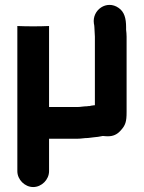

<svg xmlns="http://www.w3.org/2000/svg" viewBox="-20 -570 580 775"><path d="M50 -460V-85L178 -139V-465L146 -464C134 -464 50 -464 50 -460ZM178 121V-10H292C308 -10 320 -13 335 -13C344 -14 353 -15 360 -16C366 -16 386 -19 394 -21H397C404 -20 411 -20 417 -20C436 -20 452 -27 465 -41C487 -64 491 -79 491 -118V-422C491 -432 490 -441 489 -450V-460C489 -496 482 -522 459 -538C411 -572 351 -530 359 -475C360 -470 361 -465 361 -460C361 -447 363 -435 363 -422V-145H359C350 -144 345 -143 342 -142C339 -142 335 -142 331 -141C317 -141 305 -138 292 -138H178V-460C178 -464 94 -464 82 -464L50 -465V121C50 155 80 185 114 185C148 185 178 155 178 121Z"/></svg>

Font: Electronic
Style: SuThk
Weight: 900
Version: Version 1.011